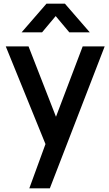

<svg xmlns="http://www.w3.org/2000/svg" viewBox="-20 -795 599 1055"><path d="M253.8 240H141L245.2 -45.3L247 38.7L11.7 -540H136.8L303.8 -111.8H271.8L434.3 -540H555.2ZM211.3 -617.5H98.8L235.5 -775H336.5L473.2 -617.5H360.7L286 -706.7Z"/></svg>

Font: Manrope Variable Light
Style: Regular
Weight: 200
Designer: Mikhail Sharanda
Foundry: Mikhail Sharanda
Version: Version 4.505